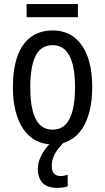

<svg xmlns="http://www.w3.org/2000/svg" viewBox="-20 -696 514 939"><path d="M431 -269Q431 -205 418.5 -154Q406 -103 381.5 -66Q357 -29 320.5 -9.5Q284 10 235 10Q190 10 154 -9.5Q118 -29 93.5 -65.5Q69 -102 56 -153.5Q43 -205 43 -269Q43 -358 65 -420Q87 -482 130.5 -514.5Q174 -547 238 -547Q298 -547 341 -515Q384 -483 407.5 -421.5Q431 -360 431 -269ZM128 -269Q128 -202 139.5 -155.5Q151 -109 175.5 -85.5Q200 -62 237 -62Q275 -62 299 -85.5Q323 -109 335 -155.5Q347 -202 347 -269Q347 -337 335 -382.5Q323 -428 299 -451.5Q275 -475 237 -475Q180 -475 154 -422.5Q128 -370 128 -269ZM361 -676V-612H110V-676ZM233 117Q233 140 244 152.5Q255 165 276 165Q288 165 296.5 162.5Q305 160 311 159V215Q301 219 288.5 221Q276 223 260 223Q229 223 207.5 212.5Q186 202 175.5 180.5Q165 159 165 130Q165 103 176 77.5Q187 52 205 28.5Q223 5 247 -13L293 0Q260 33 246.5 60Q233 87 233 117Z"/></svg>

Font: Noto Sans Display Condensed
Style: Regular
Weight: 400
Width: 3
Designer: Monotype Design Team
Foundry: Monotype Imaging Inc.
Version: Version 2.003